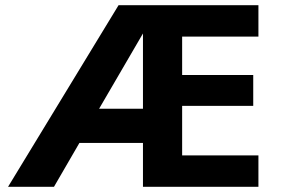

<svg xmlns="http://www.w3.org/2000/svg" viewBox="-20 -720 1086 740"><path d="M976 -121V0H531V-169H286L188 0H11L437 -700H976V-579H682V-431H956V-312H682V-121ZM362 -301H531V-591Z"/></svg>

Font: Von Semi
Style: Regular
Weight: 600
Version: Version 4.000; ttfautohint (v1.8.4.7-5d5b)